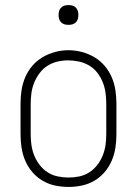

<svg xmlns="http://www.w3.org/2000/svg" viewBox="-20 -729 540 757"><path d="M250 8Q223 8 197 2.5Q171 -3 148 -16.5Q125 -30 107.5 -50.5Q90 -71 79.5 -95.5Q69 -120 65 -146.5Q61 -173 61 -200V-320Q61 -347 65 -373.5Q69 -400 79.5 -424.5Q90 -449 107.5 -469.5Q125 -490 148 -503.5Q171 -517 197 -524Q223 -531 250 -531Q277 -531 303 -524Q329 -517 352 -503.5Q375 -490 392.5 -469.5Q410 -449 420.5 -424.5Q431 -400 435 -373.5Q439 -347 439 -320V-200Q439 -173 435 -146.5Q431 -120 420.5 -95.5Q410 -71 392.5 -50.5Q375 -30 352 -16.5Q329 -3 303 2.5Q277 8 250 8ZM250 -29Q272 -29 293 -33.5Q314 -38 332 -49.5Q350 -61 363.5 -78.5Q377 -96 385 -116Q393 -136 396 -157Q399 -178 399 -200V-320Q399 -342 396 -363.5Q393 -385 385 -405Q377 -425 363.5 -442.5Q350 -460 331 -471Q312 -482 291 -486.5Q270 -491 248 -491Q227 -491 206 -486Q185 -481 167 -469.5Q149 -458 136 -440.5Q123 -423 115 -403.5Q107 -384 104 -362.5Q101 -341 101 -320V-200Q101 -178 104 -157Q107 -136 115 -116Q123 -96 136.5 -78.5Q150 -61 168 -49.5Q186 -38 207.5 -33.5Q229 -29 250 -29ZM250 -631Q242 -631 234.5 -633Q227 -635 221 -641Q215 -647 213 -654.5Q211 -662 211 -670Q211 -678 213 -685.5Q215 -693 221 -699Q227 -705 234.5 -707Q242 -709 250 -709Q258 -709 265.5 -707Q273 -705 279 -699Q285 -693 287 -685.5Q289 -678 289 -670Q289 -662 287 -654.5Q285 -647 279 -641Q273 -635 265.5 -633Q258 -631 250 -631Z"/></svg>

Font: Zed Sans Extralight
Style: Regular
Weight: 200
Designer: Belleve Invis
Foundry: Belleve Invis
Version: Version 1.0.0; ttfautohint (v1.8.4)